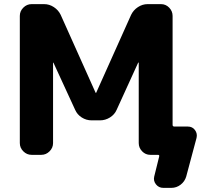

<svg xmlns="http://www.w3.org/2000/svg" viewBox="-20 -750 979 930"><path d="M133 0Q110 0 93 -17Q76 -34 76 -57V-673Q76 -696 93 -713Q110 -730 133 -730H194Q219 -730 241 -715.5Q263 -701 274 -678L443 -301Q443 -300 444 -300Q446 -300 446 -301L615 -678Q626 -701 648 -715.5Q670 -730 695 -730H760Q783 -730 799.5 -713Q816 -696 816 -673V-145Q816 -137 825 -137H890Q912 -137 924.5 -120Q937 -103 932 -82L882 105Q875 129 855 144.5Q835 160 810 160H771Q749 160 735.5 143Q722 126 727 105L751 8Q753 0 745 0H740H708Q685 0 668.5 -17Q652 -34 652 -57V-446Q652 -447 651 -447Q649 -447 649 -446L545 -218Q535 -195 512.5 -181Q490 -167 464 -167H424Q398 -167 376 -181Q354 -195 344 -218L239 -446Q239 -447 238 -447Q237 -447 237 -446V-57Q237 -34 220 -17Q203 0 180 0Z"/></svg>

Font: Rounded Mplus 1c ExtraBold
Style: Regular
Weight: 800
Version: Version 1.059.20150529